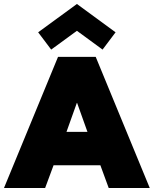

<svg xmlns="http://www.w3.org/2000/svg" viewBox="-36 -946 782 966"><path d="M221.5 -696.5 156 -783.5 351 -926 545.5 -783.5 480 -696.5 351 -791ZM256 -660H445.5L717.5 0H511L469 -114.5H233.5L191 0H-16ZM298.5 -282.5H404L352 -428H350.5Z"/></svg>

Font: League Spartan Black
Style: Regular
Weight: 900
Foundry: The League of Moveable Type
Version: Version 2.002